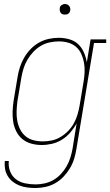

<svg xmlns="http://www.w3.org/2000/svg" viewBox="-20 -717 551 960"><path d="M158 223Q137 223 117 220.5Q97 218 78.5 211Q60 204 45 192.5Q30 181 19.5 164.5Q9 148 5.5 128.5Q2 109 4 88H24Q21 115 30.5 139.5Q40 164 59.5 179Q79 194 105 199.5Q131 205 158 205Q180 205 203 200Q226 195 247 183Q268 171 285 152.5Q302 134 313.5 113.5Q325 93 332 70.5Q339 48 343 25L363 -100Q350 -76 331.5 -54.5Q313 -33 289.5 -18.5Q266 -4 240 2Q214 8 188 8Q161 8 136 1Q111 -6 92 -21.5Q73 -37 61.5 -60Q50 -83 46 -108Q42 -133 43 -159.5Q44 -186 48 -213L68 -333Q72 -358 80 -382.5Q88 -407 101.5 -430Q115 -453 133.5 -472Q152 -491 175 -504Q198 -517 223.5 -522.5Q249 -528 274 -528Q301 -528 327 -520.5Q353 -513 371 -496Q389 -479 399.5 -455Q410 -431 414 -405L433 -520H511V-502H450L362 28Q358 53 350.5 77.5Q343 102 329.5 124.5Q316 147 297.5 166.5Q279 186 256 199Q233 212 207.5 217.5Q182 223 158 223ZM194 -10Q217 -10 240 -15Q263 -20 283.5 -32.5Q304 -45 321 -62.5Q338 -80 349.5 -101Q361 -122 367.5 -144Q374 -166 378 -189L398 -309Q402 -333 403 -357Q404 -381 400 -403.5Q396 -426 386.5 -447Q377 -468 360.5 -482.5Q344 -497 321.5 -503.5Q299 -510 275 -510Q252 -510 228.5 -505Q205 -500 184.5 -488Q164 -476 147 -458Q130 -440 117.5 -419Q105 -398 98 -375.5Q91 -353 87 -330L67 -210Q64 -186 63 -162Q62 -138 66 -115Q70 -92 80 -71.5Q90 -51 107 -36.5Q124 -22 147 -16Q170 -10 194 -10ZM304 -644Q298 -644 292.5 -646Q287 -648 283.5 -653Q280 -658 279 -664Q278 -670 279 -676Q279 -681 281.5 -685Q284 -689 288 -691.5Q292 -694 296 -695.5Q300 -697 305 -697Q311 -697 316.5 -694.5Q322 -692 326 -687Q330 -682 331 -676Q332 -670 331 -664Q330 -659 327.5 -655Q325 -651 321.5 -648.5Q318 -646 313.5 -645Q309 -644 304 -644Z"/></svg>

Font: Iosevka Curly Slab Thin
Style: Italic
Weight: 100
Italic angle: -9°
Monospace: yes
Designer: Belleve Invis
Foundry: Belleve Invis
Version: Version 22.1.2; ttfautohint (v1.8.4)